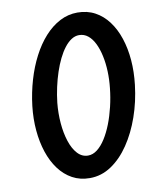

<svg xmlns="http://www.w3.org/2000/svg" viewBox="-106 -1097 989 1190"><g transform="rotate(-10 388.5 -502.0)"><path d="M363 10Q301.5 10 253 -16.5Q204.5 -43 169.2 -90.5Q134 -138 113 -201.2Q92 -264.5 85.5 -338.5Q79 -412.5 88 -491.5Q98 -575.5 120.8 -653Q143.5 -730.5 177.8 -796.2Q212 -862 256 -910.8Q300 -959.5 352.2 -986.8Q404.5 -1014 463 -1014Q524.5 -1014 573.2 -987.8Q622 -961.5 657.2 -914.2Q692.5 -867 713.5 -803.5Q734.5 -740 740.5 -665.8Q746.5 -591.5 737 -511Q725 -407 692.2 -313.2Q659.5 -219.5 610.2 -146.8Q561 -74 498.2 -32Q435.5 10 363 10ZM244 -485Q237.5 -419.5 242.8 -356.2Q248 -293 264.8 -241.8Q281.5 -190.5 309.5 -160Q337.5 -129.5 376 -129.5Q406 -129.5 433.8 -151Q461.5 -172.5 485.5 -210.2Q509.5 -248 528.8 -297.2Q548 -346.5 561.5 -403Q575 -459.5 581 -517.5Q587 -571 585 -622.8Q583 -674.5 573.2 -720Q563.5 -765.5 546.5 -800.2Q529.5 -835 505 -854.8Q480.5 -874.5 449 -874.5Q424 -874.5 400.8 -859.5Q377.5 -844.5 356.5 -817.2Q335.5 -790 317.5 -753.2Q299.5 -716.5 285 -673Q270.5 -629.5 260 -581.8Q249.5 -534 244 -485Z"/></g></svg>

Font: Edu SA Hand Cursive
Style: Regular
Weight: 400
Designer: Tina and Corey Anderson, Eben Sorkin, Mirko Velimirovic
Foundry: Google for Education
Version: Version 2.000